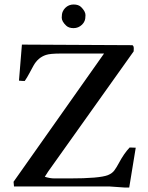

<svg xmlns="http://www.w3.org/2000/svg" viewBox="-20 -839 667 864"><path d="M181.6 -43.5Q204.6 -36.1 225.6 -36.1H293.5Q427.2 -36.1 465.3 -50.8Q485.4 -59.1 495.1 -72.8Q504.9 -86.4 513.7 -103Q538.1 -148.9 563.5 -175.3L590.8 -174.3L561.5 4.9H541.5L471.2 0H43L41 -21L448.2 -598.1H254.9Q205.1 -598.1 187 -591.8Q150.9 -580.1 130.4 -543Q120.6 -525.9 111.6 -508.3Q102.5 -490.7 91.3 -474.6Q78.6 -474.6 65.4 -476.1L78.6 -638.2H94.2L575.7 -635.7Q582 -632.8 582 -621.1L581.5 -607.9L217.8 -96.7Q194.3 -64.9 181.6 -43.5ZM311 -818.8Q333.5 -818.8 345.2 -807.1Q364.7 -787.6 364.7 -771Q364.7 -754.4 360.6 -744.6Q356.4 -734.9 349.1 -728Q333 -712.4 311 -712.4Q289.6 -712.4 277.8 -723.6Q257.8 -742.7 257.8 -759.5Q257.8 -776.4 262 -786.1Q266.1 -795.9 273.4 -803.2Q289.1 -818.8 311 -818.8Z"/></svg>

Font: RadleyRegular
Style: Regular
Weight: 400
Designer: vernon adams
Foundry: vernon adams
Version: Version 1.000;PS 001.001;hotconv 1.0.56